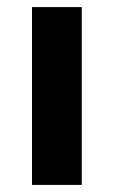

<svg xmlns="http://www.w3.org/2000/svg" viewBox="-20 -520 320 540"><path d="M70 0V-500H210V0Z"/></svg>

Font: Scada
Style: Bold
Weight: 700
Designer: Jovanny Lemonad
Foundry: Jovanny Lemonad
Version: Version 4.100;PS 004.100;hotconv 1.0.88;makeotf.lib2.5.64775